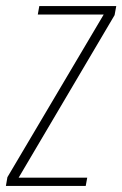

<svg xmlns="http://www.w3.org/2000/svg" viewBox="-46 -615 405 635"><path d="M-26.5 0 -21.5 -29 297 -567H79L84 -595H338.5L333 -565L16 -28L15.5 -27.5H242.5L237.5 0Z"/></svg>

Font: Anybody ExtraLight
Style: Italic
Weight: 200
Italic angle: -10°
Designer: Tyler Finck
Foundry: Etcetera Type Company
Version: Version 1.010; ttfautohint (v1.8.3) -l 8 -r 50 -G 200 -x 14 